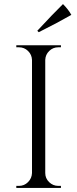

<svg xmlns="http://www.w3.org/2000/svg" viewBox="-20 -922 378 942"><path d="M170 -764 163 -771Q239 -853 289 -902Q316 -875 330 -849Q266 -812 170 -764ZM73 -10Q99 -10 117.5 -28.5Q136 -47 137 -73V-628Q136 -654 117.5 -672Q99 -690 73 -690H60V-700H279V-690H266Q240 -690 221.5 -672Q203 -654 202 -628V-73Q202 -47 221 -28.5Q240 -10 266 -10H279V0H60V-10Z"/></svg>

Font: Cinzel Decorative
Style: Regular
Weight: 400
Designer: Natanael Gama
Version: Version 1.001;PS 001.001;hotconv 1.0.56;makeotf.lib2.0.21325